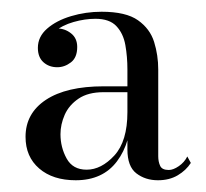

<svg xmlns="http://www.w3.org/2000/svg" viewBox="-20 -783 350 327"><path d="M249 -476Q227.5 -476 212.2 -487.8Q197 -499.5 197 -528.5V-664.5Q197 -686.5 193.5 -706.2Q190 -726 178.2 -738.5Q166.5 -751 142.5 -751Q124.5 -751 105.2 -745.5Q86 -740 72.8 -729.2Q59.5 -718.5 59.5 -701.5H45Q45 -717 55.2 -725.8Q65.5 -734.5 77.5 -734.5Q90.5 -734.5 101 -726.2Q111.5 -718 111.5 -703Q111.5 -685 100.8 -676.8Q90 -668.5 77.5 -668.5Q63.5 -668.5 54 -677Q44.5 -685.5 44.5 -701.5Q44.5 -720.5 60.2 -734.2Q76 -748 101 -755.5Q126 -763 153 -763Q194.5 -763 215 -748.5Q235.5 -734 242.5 -711.5Q249.5 -689 249.5 -664.5V-517Q249.5 -507.5 252.8 -500.5Q256 -493.5 267.5 -493.5Q275 -493.5 284.5 -500Q294 -506.5 299 -516.5L305 -505.5Q297 -493 282.8 -484.5Q268.5 -476 249 -476ZM109 -476Q70 -476 46.8 -496Q23.5 -516 23.5 -550Q23.5 -590 58.2 -613Q93 -636 156.5 -636H224.5V-626H156.5Q130 -626 113.8 -615Q97.5 -604 90.2 -587.5Q83 -571 83 -554.5Q83 -532 93.5 -513Q104 -494 127.5 -494Q152.5 -494 174.8 -518.2Q197 -542.5 197 -592H203.5Q203.5 -540.5 179.2 -508.2Q155 -476 109 -476Z"/></svg>

Font: Bodoni Moda SC 11pt
Style: Regular
Weight: 400
Version: Version 2.005